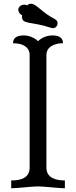

<svg xmlns="http://www.w3.org/2000/svg" viewBox="-20 -1010 408 1030"><path d="M229 -714C229 -755 264 -778 318 -778C318 -801 305 -820 261 -820C230 -820 201 -806 184 -789C167 -806 138 -820 107 -820C63 -820 50 -801 50 -778C106 -778 139 -755 139 -714V-111C139 -47 76 -42 40 -42V0C71 0 153 -10 184 -10C215 -10 297 0 328 0V-42C296 -42 229 -47 229 -111ZM126 -981C121 -984 115 -985 110 -985C95 -985 78 -974 78 -958C78 -946 87 -933 99 -928C98 -926 98 -923 98 -921C98 -877 144 -897 253 -861C256 -860 260 -859 263 -859C282 -859 289 -875 289 -885C289 -893 286 -901 275 -907C200 -946 176 -990 146 -990C140 -990 131 -988 126 -981Z"/></svg>

Font: Milonga
Style: Regular
Weight: 400
Designer: Pablo Impallari, Brenda Gallo, Rodrigo Fuenzalida
Foundry: Pablo Impallari, Brenda Gallo, Rodrigo Fuenzalida
Version: Version 1.000